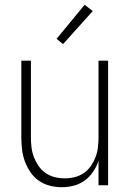

<svg xmlns="http://www.w3.org/2000/svg" viewBox="-20 -773 540 801"><path d="M237 8Q212 8 187 1.5Q162 -5 141.5 -19.5Q121 -34 106.5 -55.5Q92 -77 83.5 -100.5Q75 -124 72 -149.5Q69 -175 69 -200V-520H109V-200Q109 -179 111.5 -158Q114 -137 121.5 -117.5Q129 -98 141 -80.5Q153 -63 170.5 -51Q188 -39 208.5 -34Q229 -29 250 -29Q271 -29 291.5 -34Q312 -39 329.5 -51Q347 -63 359 -80.5Q371 -98 378.5 -117.5Q386 -137 388.5 -158Q391 -179 391 -200V-520H431V0H391V-102Q383 -78 368.5 -56.5Q354 -35 333.5 -20Q313 -5 288 1.5Q263 8 237 8ZM243 -589 216 -611 333 -753 367 -727Z"/></svg>

Font: Iosevka SS04 Extralight
Style: Regular
Weight: 200
Monospace: yes
Designer: Belleve Invis
Foundry: Belleve Invis
Version: Version 19.0.0; ttfautohint (v1.8.4)